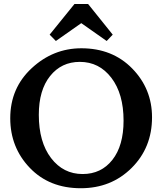

<svg xmlns="http://www.w3.org/2000/svg" viewBox="-20 -949 844 978"><path d="M391.6 9.8Q231 9.8 131.6 -94.2Q32.2 -198.2 32.2 -346.7Q32.2 -500.5 141.6 -601.8Q251 -703.1 394.5 -703.1Q552.7 -703.1 653.6 -599.9Q754.4 -496.6 754.4 -351.6Q754.4 -196.8 650.4 -93.5Q546.4 9.8 391.6 9.8ZM400.9 -62.5Q495.6 -62.5 552.5 -134.8Q609.4 -207 609.4 -334.5Q609.4 -471.2 547.4 -552.5Q485.4 -633.8 386.7 -633.8Q293 -633.8 235.4 -562Q177.7 -490.2 177.7 -364.3Q177.7 -225.6 240 -144Q302.2 -62.5 400.9 -62.5ZM523.4 -740.2 394 -831.1 264.6 -740.2 232.9 -772.5 359.4 -928.7H428.7L554.2 -772.5Z"/></svg>

Font: Kelvinch
Style: Bold
Weight: 700
Designer: Paul James Miller
Foundry: High-Logic / Made with FontCreator
Version: Version 3.501;March 28, 2021;FontCreator 13.0.0.2683 64-bit